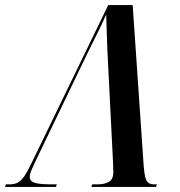

<svg xmlns="http://www.w3.org/2000/svg" viewBox="-67 -734 706 754"><path d="M-47 0 -44 -10H-29Q-12 -10 1 -16Q14 -22 27 -40Q40 -58 58 -96L358 -714H454L496 -101Q499 -48 506.5 -29Q514 -10 538 -10H549L546 0H292L295 -10H316Q344 -10 361 -20Q378 -30 378 -58Q378 -66 377.5 -75Q377 -84 377 -94L358 -471Q356 -501 354.5 -539.5Q353 -578 352 -615Q351 -652 350 -677Q334 -640 309.5 -591.5Q285 -543 250 -470L73 -102Q64 -83 57 -67Q50 -51 50 -39Q50 -22 70 -16Q90 -10 136 -10H156L153 0Z"/></svg>

Font: Noto Serif Display ExtraCondensed SemiBold
Style: Italic
Weight: 600
Width: 2
Italic angle: -12°
Designer: Monotype Design Team
Foundry: Monotype Imaging Inc.
Version: Version 2.009